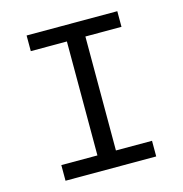

<svg xmlns="http://www.w3.org/2000/svg" viewBox="-99 -747 798 838"><g transform="rotate(-15 300.0 -328.0)"><path d="M95.1 0V-70.7H258.2V-585.6H95.1V-656.3H504.9V-585.6H341.8V-70.7H504.9V0Z"/></g></svg>

Font: Source Code Pro ExtraLight
Style: Regular
Weight: 200
Monospace: yes
Designer: Paul D. Hunt, Teo Tuominen
Foundry: Adobe
Version: Version 1.026;hotconv 1.1.0;makeotfexe 2.6.0